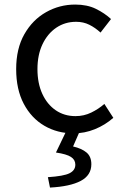

<svg xmlns="http://www.w3.org/2000/svg" viewBox="-20 -577 550 850"><path d="M305.9 13.4Q233.9 13.4 176.3 -20.3Q118.7 -54 85.1 -117.6Q51.6 -181.2 51.6 -271Q51.6 -361.9 87.9 -425.7Q124.2 -489.4 183.9 -523.1Q243.5 -556.8 312.8 -556.8Q366 -556.8 404.6 -537.8Q443.1 -518.9 471.5 -492.7L425 -432.8Q401.8 -454.3 375.4 -467.4Q349.1 -480.5 317.1 -480.5Q267.7 -480.5 228.9 -454.2Q190.2 -427.8 168 -380.8Q145.8 -333.8 145.8 -271Q145.8 -208.7 167.2 -161.8Q188.7 -114.9 226.6 -88.9Q264.5 -62.9 314.3 -62.9Q351.7 -62.9 384 -78.7Q416.3 -94.4 442 -116.9L481.7 -55.4Q445.2 -23.3 399.9 -5Q354.6 13.4 305.9 13.4ZM201.3 253.4 192 207.4Q262.3 202.8 287.9 189.9Q313.5 177 313.5 152Q313.5 130.5 294.4 117.9Q275.2 105.2 227.7 98.2L276.4 -3.2H336.1L303.5 71.4Q341.6 80.2 363 98.1Q384.4 116 384.4 150.1Q384.4 199.1 337.2 224Q290 248.8 201.3 253.4Z"/></svg>

Font: Shanggu Sans SC VF
Style: Regular
Weight: 250
Designer: GuiWonder
Version: Version 1.021